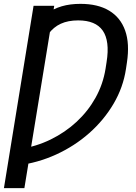

<svg xmlns="http://www.w3.org/2000/svg" viewBox="-46 -757 693 981"><path d="M231 -727.5 78.6 204.1H-25.9L125.5 -727.5ZM43 88.4 55.7 4.4Q139.2 -8.3 213.1 -44.4Q287.1 -80.6 345.7 -135Q404.3 -189.5 442.4 -258.1Q480.5 -326.7 493.2 -405.3L498.5 -439.5Q507.3 -494.1 502.2 -534.4Q497.1 -574.7 478.8 -600.8Q460.4 -627 429 -639.9Q397.5 -652.8 353.5 -652.8Q301.8 -652.8 264.6 -635.7Q227.5 -618.7 201.7 -583.7Q175.8 -548.8 158.2 -495.1L190.4 -686.5Q227.1 -712.4 269.5 -724.9Q312 -737.3 365.2 -737.3Q454.1 -737.3 512 -702.4Q569.8 -667.5 593.5 -600.8Q617.2 -534.2 602.5 -437.5L597.7 -405.3Q583.5 -310.5 534.2 -226.8Q484.9 -143.1 409.7 -76.7Q334.5 -10.3 240.7 32.5Q147 75.2 43 88.4Z"/></svg>

Font: Inter 18pt
Style: Italic
Weight: 400
Italic angle: -9.3988°
Designer: Rasmus Andersson
Foundry: rsms
Version: Version 4.001;git-66647c0bb